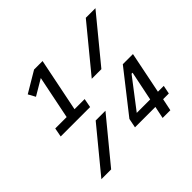

<svg xmlns="http://www.w3.org/2000/svg" viewBox="-167 -885 1071 1071"><g transform="rotate(-45 368.5 -349.0)"><path d="M70 -329 80 -382H170L222 -638L129 -583L106 -625L229 -698H296L232 -382H312L302 -329ZM637 -698H713L496 -434H420ZM271 -254H348L139 0H62ZM545 0 560 -72H399L410 -127L600 -369H680L630 -122H676L666 -72H621L606 0ZM605 -297H597L463 -122H569Z"/></g></svg>

Font: IBM Plex Sans Condensed Text
Style: Italic
Weight: 450
Width: 3
Italic angle: -11°
Designer: Mike Abbink, Paul van der Laan, Pieter van Rosmalen
Foundry: Bold Monday
Version: Version 1.1